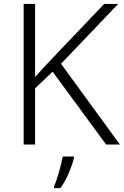

<svg xmlns="http://www.w3.org/2000/svg" viewBox="-20 -734 629 975"><path d="M290 -410.2 580.1 -713.9H508.8L245.1 -437C214.4 -405.3 186 -374 158.2 -342.8V-713.9H100.1V0H158.2V-285.2L247.1 -370.1L519 0H588.9ZM356 61H298.3C291.5 102.1 269.5 181.2 254.4 211.9V221.2H287.1C303.2 198.2 317.4 172.9 329.6 144C341.8 115.2 350.6 89.8 356 67.9Z"/></svg>

Font: Noto Reveo Sans
Style: Regular
Weight: 300
Designer: Monotype Design Team
Foundry: Monotype Imaging Inc.
Version: Version 2.007